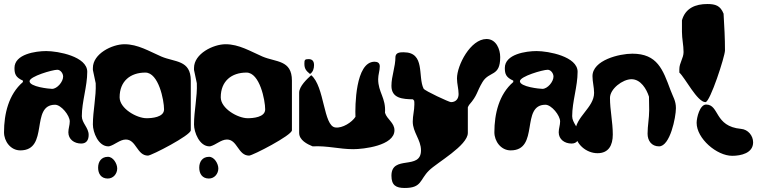

<svg xmlns="http://www.w3.org/2000/svg" viewBox="-27 -721 3807 955"><path d="M120 -317C120 -341 234 -374 258 -374C274 -374 287 -356 287 -340C287 -314 257 -279 232 -279C219 -279 120 -289 120 -317ZM-7 -63C-7 -18 26 27 74 27C219 27 122 -200 247 -200C277 -200 320 -147 320 -117C320 -98 313 -82 313 -63C313 -28 342 -7 377 -7C404 -7 414 -26 414 -50C414 -86 380 -109 380 -143C380 -215 407 -291 407 -364C407 -440 262 -467 203 -467C151 -467 45 -452 45 -383C45 -353 51 -336 87 -320V-313C16 -252 -7 -155 -7 -63Z M568 -237C568 -318 622 -360 696 -360C762 -360 789 -222 789 -177C789 -137 727 -133 702 -133C653 -133 568 -181 568 -237ZM599 -27C651 -27 654 53 709 53C726 53 922 -48 922 -73V-320C922 -424 842 -411 775 -440C715 -466 659 -501 592 -501C531 -501 435 -454 435 -383V-373C436 -367 448 -313 449 -307C452 -240 435 -170 435 -102C435 -63 462 7 512 7H515C544 0 569 -27 599 -27ZM461 113C461 143 476 167 509 167C537 167 556 143 556 117C556 93 536 59 510 59C477 59 461 83 461 113Z M1071 -237C1071 -318 1125 -360 1199 -360C1265 -360 1292 -222 1292 -177C1292 -137 1230 -133 1205 -133C1156 -133 1071 -181 1071 -237ZM1102 -27C1154 -27 1157 53 1212 53C1229 53 1425 -48 1425 -73V-320C1425 -424 1345 -411 1278 -440C1218 -466 1162 -501 1095 -501C1034 -501 938 -454 938 -383V-373C939 -367 951 -313 952 -307C955 -240 938 -170 938 -102C938 -63 965 7 1015 7H1018C1047 0 1072 -27 1102 -27ZM964 113C964 143 979 167 1012 167C1040 167 1059 143 1059 117C1059 93 1039 59 1013 59C980 59 964 83 964 113Z M1487 -404C1487 -380 1495 -369 1515 -353C1530 -363 1535 -380 1535 -397C1535 -416 1527 -427 1508 -427C1489 -427 1487 -423 1487 -404ZM1528 7C1601 3 1660 21 1730 21C1780 21 1935 4 1935 -73C1935 -111 1898 -127 1888 -160C1893 -235 1854 -261 1854 -327C1854 -350 1862 -369 1862 -391C1862 -408 1851 -414 1836 -414C1740 -414 1739 -190 1741 -140C1724 -113 1676 -82 1641 -87C1581 -94 1588 -291 1521 -347C1501 -329 1461 -292 1461 -260V-60C1461 -24 1501 -4 1528 7Z M1920 153C1920 201 1943 214 1986 214C2072 214 2060 173 2107 127C2146 88 2300 3 2300 -60V-187C2300 -188 2305 -198 2307 -200C2349 -248 2343 -263 2373 -313C2407 -369 2461 -338 2461 -437C2461 -476 2441 -527 2393 -527C2313 -527 2246 -396 2246 -331C2246 -304 2254 -279 2254 -253C2254 -229 2240 -213 2216 -213C2207 -213 2086 -269 2080 -280C2050 -340 2090 -461 1981 -461C1965 -461 1943 -461 1940 -440C1940 -387 1920 -343 1920 -294C1920 -231 1977 -228 2027 -227L2033 -220C2034 -219 2034 -206 2034 -201C2034 -172 2026 -146 2026 -116C2026 -63 2067 -26 2067 27C2067 128 1920 47 1920 153Z M2559 -317C2559 -341 2673 -374 2697 -374C2713 -374 2726 -356 2726 -340C2726 -314 2696 -279 2671 -279C2658 -279 2559 -289 2559 -317ZM2432 -63C2432 -18 2465 27 2513 27C2658 27 2561 -200 2686 -200C2716 -200 2759 -147 2759 -117C2759 -98 2752 -82 2752 -63C2752 -28 2781 -7 2816 -7C2843 -7 2853 -26 2853 -50C2853 -86 2819 -109 2819 -143C2819 -215 2846 -291 2846 -364C2846 -440 2701 -467 2642 -467C2590 -467 2484 -452 2484 -383C2484 -353 2490 -336 2526 -320V-313C2455 -252 2432 -155 2432 -63Z M2834 -63C2834 -5 2889 41 2945 41C3000 41 3021 2 3021 -52C3021 -114 3007 -174 3007 -234C3007 -279 3070 -327 3114 -327C3160 -327 3189 -278 3201 -240C3201 -230 3202 -183 3202 -173C3202 -132 3194 -96 3194 -56C3194 -21 3214 7 3251 7C3306 7 3335 -138 3335 -183C3335 -220 3321 -238 3308 -273C3270 -375 3243 -454 3118 -454C3054 -454 2920 -422 2920 -342C2920 -314 2928 -287 2928 -259C2928 -185 2834 -140 2834 -63Z M3352 -360C3381 -334 3441 -213 3482 -213C3505 -213 3579 -441 3579 -470C3579 -533 3576 -585 3572 -653C3556 -693 3532 -701 3491 -701C3433 -701 3382 -681 3365 -620V-563C3365 -527 3373 -497 3373 -462C3373 -432 3352 -408 3352 -377ZM3438 -110C3438 -32 3538 54 3615 54C3658 54 3719 41 3719 -13C3719 -46 3694 -77 3659 -80C3525 -92 3552 -201 3485 -201C3454 -201 3438 -136 3438 -110Z"/></svg>

Font: Charger
Style: Overspray
Weight: 400
Designer: Jasper
Foundry: Cannot Into Space Fonts
Version: Version 0.980